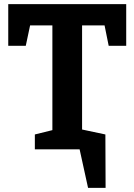

<svg xmlns="http://www.w3.org/2000/svg" viewBox="-20 -724 652 931"><path d="M20 -502V-704H592V-502H507L487 -601H378V-96L491 -72L492 187H407L366 0H149V-72L234 -93V-601H126L105 -502Z"/></svg>

Font: Bitter Pro
Style: Bold
Weight: 700
Designer: Sol Matas, and Bitter project Authors
Foundry: Sol Matas
Version: Version 1.010